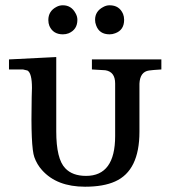

<svg xmlns="http://www.w3.org/2000/svg" viewBox="-20 -688 651 727"><path d="M450 -613Q450 -574 416 -562Q406 -558 395 -558Q356 -558 344 -592Q340 -602 340 -613Q340 -645 370 -661Q382 -668 395 -668Q432 -668 446 -635Q450 -625 450 -613ZM273 -613Q273 -576 240 -562Q230 -558 218 -558Q181 -558 167 -590Q163 -600 163 -612Q163 -646 194 -662Q205 -668 218 -668Q250 -668 266 -638Q273 -626 273 -613ZM591 -425Q557 -423 544 -421Q510 -416 508 -371V-359V-189Q508 -42 416 -1Q372 19 302 19Q195 19 139 -44Q120 -65 110 -93Q96 -132 100 -320Q101 -343 101 -355Q101 -411 84 -421L67 -425H14V-463L193 -472V-191Q193 -86 227 -51Q254 -22 306 -22Q416 -22 416 -173V-372Q416 -416 379 -422L328 -425V-463H591Z"/></svg>

Font: cwTeXKai
Style: Medium
Weight: 500
Version: Version 1.17